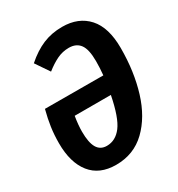

<svg xmlns="http://www.w3.org/2000/svg" viewBox="-172 -820 878 947"><g transform="rotate(-30 266.5 -346.5)"><path d="M521 -473Q521 -339 487 -228.5Q453 -118 384 -51.5Q315 15 214 15Q120 15 71 -46.5Q22 -108 22 -218Q22 -265 28 -307.5Q34 -350 47 -400L379 -399Q383 -440 383 -478Q383 -545 362 -573.5Q341 -602 299 -602Q263 -602 231 -586.5Q199 -571 165 -544L112 -622Q162 -666 212 -687Q262 -708 322 -708Q415 -708 468 -649Q521 -590 521 -473ZM363 -297H157Q149 -249 149 -211Q149 -149 166.5 -119Q184 -89 221 -89Q271 -89 305.5 -134.5Q340 -180 363 -297Z"/></g></svg>

Font: Fira Sans Compressed SemiBold
Style: Italic
Weight: 600
Width: 1
Italic angle: -8°
Designer: bBox Type GmbH & Carrois Corporate GbR & Edenspiekermann AG
Foundry: bBox Type GmbH & Carrois Corporate GbR & Edenspiekermann AG
Version: Version 4.301